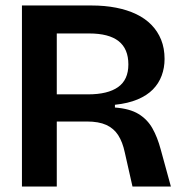

<svg xmlns="http://www.w3.org/2000/svg" viewBox="-20 -680 670 700"><path d="M60 0V-660H314Q362 -660 403 -652Q444 -644 476.5 -628.5Q509 -613 532 -589.5Q555 -566 567.5 -535Q580 -504 580 -465Q580 -433 569.5 -404.5Q559 -376 537.5 -354Q516 -332 481.5 -317.5Q447 -303 399 -298V-288Q453 -284 485 -264.5Q517 -245 535.5 -212.5Q554 -180 566 -135L603 0H463L435 -124Q427 -162 411 -187Q395 -212 367.5 -224.5Q340 -237 297 -237H187V0ZM187 -336H301Q373 -336 410.5 -362.5Q448 -389 448 -445Q448 -502 412.5 -530Q377 -558 305 -558H187Z"/></svg>

Font: Bricolage Grotesque 60pt SemiBold
Style: Regular
Weight: 600
Version: Version 1.001;gftools[0.9.33.dev8+g029e19f]